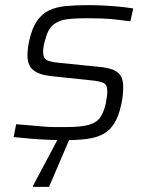

<svg xmlns="http://www.w3.org/2000/svg" viewBox="-20 -538 581 748"><path d="M235 8Q204 8 167.5 6.5Q131 5 96 2Q61 -1 33 -4L43 -54Q79 -51 104 -49Q129 -47 149.5 -45Q170 -43 191 -43Q212 -43 238 -43Q295 -43 325.5 -51.5Q356 -60 370 -80Q384 -100 392 -134Q395 -150 396.5 -162Q398 -174 398 -182Q398 -208 383 -215Q368 -222 335 -225L183 -241Q132 -246 109.5 -265Q87 -284 87 -322Q87 -333 88.5 -348Q90 -363 94 -380Q105 -429 124.5 -457Q144 -485 172 -498Q200 -511 238 -514.5Q276 -518 324 -518Q352 -518 383 -516.5Q414 -515 444.5 -512Q475 -509 499 -505L488 -455Q459 -459 431 -462Q403 -465 375.5 -466Q348 -467 316 -467Q274 -467 241.5 -463Q209 -459 187.5 -441.5Q166 -424 156 -382Q152 -370 150 -358Q148 -346 148 -337Q148 -311 163 -303.5Q178 -296 213 -293L362 -278Q397 -275 418.5 -267Q440 -259 450 -243Q460 -227 460 -199Q460 -185 458.5 -168Q457 -151 452 -129Q442 -84 425 -57Q408 -30 382.5 -16Q357 -2 320.5 3Q284 8 235 8ZM108 190 109 185 217 -18H259L258 -13L171 190Z"/></svg>

Font: Saira SemiExpanded Light
Style: Italic
Weight: 300
Width: 6
Italic angle: -12°
Designer: Hector Gatti with collaboration of the Omnibus-Type team
Foundry: Omnibus-Type
Version: Version 1.101